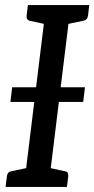

<svg xmlns="http://www.w3.org/2000/svg" viewBox="-20 -737 372 757"><path d="M74 0 162 -717H259L171 0ZM2 0 7 -41Q8 -50 12.5 -55.5Q17 -61 25 -62L102 -78L104 0ZM142 0 162 -78 235 -62Q244 -61 247 -55.5Q250 -50 249 -41L244 0ZM192 -717 171 -639 98 -655Q90 -657 87 -662Q84 -667 85 -676L90 -717ZM332 -717 327 -676Q326 -667 321.5 -662Q317 -657 308 -655L231 -639L230 -717ZM21 -335 28 -393H315L308 -335Z"/></svg>

Font: Aleo
Style: Italic
Weight: 400
Italic angle: -7°
Designer: Alessio Laiso
Foundry: Alessio Laiso
Version: Version 2.001;gftools[0.9.29]